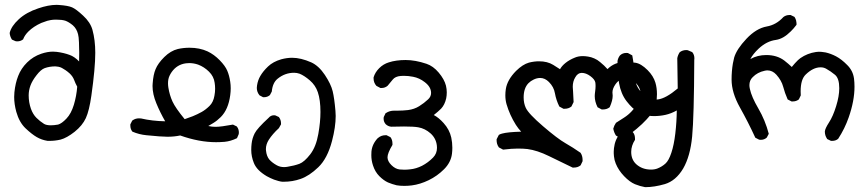

<svg xmlns="http://www.w3.org/2000/svg" viewBox="-20 -463 3554 794"><path d="M38.6 -62Q38.6 -72.3 39.6 -81.5Q43.5 -119.6 55.2 -148.9Q66.9 -179.7 92 -204.6Q117.2 -229.5 150.4 -240.7Q176.3 -249.5 199.2 -249.5Q207.5 -249.5 214.8 -248.5Q244.6 -244.6 268.1 -235.8Q287.6 -229 307.1 -209Q307.6 -224.6 307.6 -244.4Q307.6 -264.2 306.6 -287.8Q305.7 -311.5 302.7 -321.8Q296.9 -344.7 281.2 -358.4Q264.6 -372.1 250 -377.4Q235.8 -381.8 212.4 -381.8Q198.7 -381.8 189.9 -380.1Q181.2 -378.4 175.8 -377Q164.6 -373.5 150.9 -368.2Q118.2 -353.5 97.2 -332.5Q82.5 -317.9 76.2 -301.8L75.7 -300.3L74.2 -299.3Q64.5 -292 51.8 -292Q45.4 -292 43.5 -293L29.3 -299.3Q21 -312.5 20 -326.7Q26.4 -354.5 57.6 -383.3Q88.9 -412.1 137.7 -428.2Q180.2 -442.9 213.9 -442.9Q219.2 -442.9 224.1 -442.4Q261.2 -439.9 278.1 -432.6Q294.9 -425.3 323.7 -398.4Q353.5 -371.1 362.3 -339.8Q374 -297.4 374 -244.6Q374 -181.6 357.9 -67.9Q349.1 -5.4 335 25.4Q320.8 56.2 288.6 82Q256.3 107.4 230.5 114.3Q208 119.6 184.6 119.6Q178.2 119.6 176.8 119.6Q152.3 115.7 132.1 104Q111.8 92.3 85.9 67.9Q59.6 43 47.4 -0.5Q38.6 -32.7 38.6 -62ZM209 -188.5Q185.1 -188.5 164.6 -181.2Q148.9 -175.3 131.3 -152.3Q113.3 -129.4 106 -109.4Q98.6 -89.4 98.6 -68.4Q98.6 -39.6 107.9 -13.2Q116.2 9.8 130.6 24.2Q145 38.6 162.1 49.3Q171.9 55.2 190.4 55.2Q203.1 55.2 220.2 52.2Q235.4 47.9 254.9 27.3Q274.4 6.8 285.4 -29.5Q296.4 -65.9 299.3 -104.5Q291.5 -118.7 286.6 -132.3Q280.8 -147.5 267.6 -159.7Q258.3 -168 250.5 -173.1Q242.7 -178.2 236.1 -181.9Q229.5 -185.5 221.7 -187Q213.9 -188.5 209 -188.5Z M725.1 97.2Q700.7 102.5 672.4 102.5Q647.5 102.5 585.4 96.2Q555.2 93.3 527.8 81.5L526.9 80.6Q519 70.3 519 56.2Q519 54.2 519 51.3L526.9 35.6L528.3 34.7Q540 26.4 554.7 26.4Q559.6 26.4 563.5 26.9Q609.4 37.6 663.1 38.6Q642.1 2 626.5 -35.9Q610.8 -73.7 610.8 -107.4Q610.8 -112.3 611.3 -117.2Q613.8 -154.8 623.5 -177.2Q633.3 -201.2 659.4 -227.1Q685.5 -252.9 715.3 -260.3Q738.8 -265.6 763.7 -265.6Q805.7 -265.6 838.4 -250.5Q865.2 -237.8 888.4 -214.1Q911.6 -190.4 919.9 -170.4Q928.2 -150.9 932.1 -125Q934.1 -111.8 934.1 -97.9Q934.1 -84 932.1 -69.3Q924.3 -10.3 893.1 21Q877.4 36.6 861.8 45.9Q852.1 52.2 841.3 58.1Q856.4 61.5 871.1 61.5Q893.6 61.5 943.4 52.2L959.5 60.1Q964.8 67.4 966.3 73.5Q967.8 79.6 967.8 84Q967.8 90.8 966.8 92.8L960 108.4Q934.1 121.1 908.7 123.5Q890.1 125 873.5 125Q803.2 125 725.1 97.2ZM866.7 -66.9Q869.6 -82 869.6 -95.5Q869.6 -108.9 867.7 -120.6Q864.3 -147 844.2 -166.7Q824.2 -186.5 799.3 -195.8Q781.2 -202.1 762.7 -202.1Q755.9 -202.1 749 -201.2Q711.9 -196.3 689.9 -165Q685.1 -158.2 681.2 -149.9Q674.8 -136.7 674.8 -118.7Q674.8 -110.4 676.3 -100.6Q681.2 -69.8 693.4 -43Q705.6 -16.6 743.7 29.8L777.3 17.6Q796.4 9.8 814 0Q830.6 -9.3 846.4 -24.9Q862.3 -40.5 866.7 -66.9Z M1019 157.2Q1019 143.6 1020.5 131.3Q1022.9 108.9 1033.2 88.4Q1043.5 67.9 1090.8 24.4Q1099.6 13.7 1112.8 13.7Q1117.7 13.7 1119.6 14.6L1133.3 21L1134.3 22.5Q1142.1 33.2 1142.1 46.9Q1142.1 48.3 1142.1 51.3L1133.3 66.9Q1106.9 91.3 1091.8 114.7Q1079.6 133.8 1079.6 153.8Q1079.6 156.7 1080.1 160.2Q1082.5 183.1 1093.8 196.8Q1106 210.4 1125 220.7Q1138.2 228 1154.8 228Q1162.1 228 1169.4 226.6Q1196.8 222.2 1218.3 214.4Q1238.8 206.5 1262.9 175.3Q1287.1 144 1296.4 90.8Q1305.2 41.5 1305.2 0Q1305.2 -49.8 1294.4 -81.5Q1284.7 -110.4 1261.5 -130.4Q1238.3 -150.4 1218.8 -158.2Q1207.5 -162.1 1196.3 -162.1Q1158.7 -162.1 1128.4 -137.7Q1107.4 -121.1 1104 -84.5L1096.2 -69.8Q1085.9 -61 1072.3 -61Q1070.8 -61 1067.9 -61L1053.2 -68.8Q1042 -82.5 1042 -99.6Q1042 -104.5 1043 -109.9Q1046.4 -131.8 1056.6 -148.9Q1067.9 -168.5 1088.6 -188.2Q1109.4 -208 1143.1 -217.8Q1166.5 -224.1 1188 -224.1Q1224.1 -224.1 1267.1 -205.1Q1298.3 -190.9 1323.5 -153.1Q1348.6 -115.2 1355.7 -85.9Q1362.8 -56.6 1367.2 -4.4Q1368.2 5.9 1368.2 16.6Q1368.2 62 1353 120.1Q1334 192.4 1296.4 228.5Q1258.8 264.6 1223.1 276.9Q1189.9 288.6 1153.3 288.6Q1150.4 288.6 1147.5 288.6Q1141.1 288.1 1131.1 285.4Q1121.1 282.7 1113.3 279.8Q1105.5 276.9 1097.9 273.2Q1090.3 269.5 1083 265.6Q1062.5 253.4 1049.3 240Q1036.1 226.6 1029.8 210.9Q1019 184.1 1019 157.2Z M1610.4 -5.4H1625.5Q1645.5 -5.4 1667 -7.8Q1693.4 -11.2 1713.6 -23.9Q1733.9 -36.6 1750.5 -52.2Q1762.7 -63.5 1762.7 -78.6Q1762.7 -103.5 1736.3 -123.5Q1714.4 -140.6 1688.5 -145.5Q1668.9 -149.4 1650.4 -149.4Q1643.6 -149.4 1637.2 -148.9Q1614.3 -147 1604 -133.8Q1591.8 -118.7 1583 -108.4Q1572.3 -99.1 1557.6 -99.1Q1556.2 -99.1 1553.2 -99.1L1536.6 -107.9Q1524.9 -121.1 1524.9 -138.7Q1524.9 -142.1 1524.9 -143.1Q1531.2 -164.1 1548.3 -181.2Q1565.4 -198.2 1587.9 -205.1Q1617.7 -214.8 1657.7 -214.8Q1697.3 -214.8 1743.7 -199.2Q1771.5 -189.9 1794.4 -162.6Q1817.4 -135.3 1824.2 -108.9Q1827.6 -94.2 1827.6 -81.1Q1827.6 -67.9 1825.2 -56.2Q1819.3 -29.8 1804.2 -13.7Q1792 -1.5 1773.9 12.7Q1794.4 23.4 1814.5 45.9Q1838.9 72.8 1846.2 106Q1850.6 126.5 1850.6 147.9Q1850.6 160.6 1849.1 172.9Q1844.7 208.5 1816.4 236.8Q1788.1 265.1 1752.7 282.2Q1717.3 299.3 1683.1 303.7Q1667.5 305.7 1652.3 305.7Q1633.8 305.7 1620.1 303.2Q1602.1 298.8 1584.5 291.5Q1566.4 283.2 1548.8 265.6Q1531.2 248 1522.5 221.2Q1515.6 200.7 1515.6 178.7Q1515.6 170.9 1516.1 163.6Q1519 132.3 1543 107.4Q1543 107.4 1543.5 107.4Q1556.6 96.2 1574.2 96.2Q1575.7 96.2 1578.6 96.2L1594.2 104L1595.2 105Q1603 115.2 1603 131.3Q1603 133.3 1603 136.2Q1582.5 170.4 1582.5 187.5Q1582.5 203.6 1598.6 219.7Q1614.7 235.8 1632.8 237.8Q1641.6 238.8 1652.3 238.8Q1663.1 238.8 1675.8 237.3Q1700.7 234.9 1725.1 222.7Q1750.5 209.5 1771 188.5Q1787.1 171.9 1787.1 148.4Q1787.1 144 1786.6 139.2Q1783.2 108.9 1760.5 88.6Q1737.8 68.4 1710 63.5Q1691.4 60.1 1650.9 60.1Q1627.9 60.1 1598.6 61Q1598.6 61 1598.1 61Q1585.4 60.1 1575.2 50.8Q1566.4 41 1566.4 27.8Q1566.4 22 1567.4 20L1574.7 4.9L1576.2 4.4Q1590.8 -5.4 1610.4 -5.4Z M2060.5 155.8 2043 146.5Q2037.6 138.7 2035.6 131.3Q2033.7 124 2033.7 117.2Q2033.7 115.7 2033.7 112.8L2043 94.7Q2048.8 91.3 2056.2 89.4Q2079.6 83 2135.3 81.5Q2123 68.4 2113.3 53.2Q2087.9 12.7 2074.7 -32.2Q2069.8 -49.3 2069.8 -69.3Q2069.8 -81.5 2071.8 -94.7Q2077.6 -132.8 2114.3 -169.9Q2141.6 -196.8 2167.5 -204.1Q2189 -209.5 2209 -209.5Q2243.7 -209.5 2267.6 -194.8Q2282.2 -186 2295.9 -176.8Q2303.2 -190.4 2319.1 -203.1Q2335 -215.8 2356.9 -224.6Q2371.6 -231 2390.1 -231Q2399.4 -231 2412.1 -229Q2424.8 -227.1 2437.7 -221.4Q2450.7 -215.8 2461.4 -206.5Q2479.5 -191.9 2492.2 -177.2Q2521.5 -206.5 2563.5 -206.5Q2585.4 -206.5 2607.4 -203.6Q2630.9 -200.2 2658.2 -172.9Q2682.1 -148.9 2690.4 -121.1Q2696.8 -99.6 2696.8 -73.2Q2696.8 -64 2695.8 -54.2Q2692.9 -15.6 2672.9 9.3Q2653.3 32.7 2635 50Q2616.7 67.4 2585.4 91.8Q2571.3 106.9 2550.8 106.9Q2547.9 106.9 2544.4 106.9L2527.3 97.7Q2519.5 85.9 2516.1 69.3Q2519.5 56.2 2527.3 44.9Q2544.9 33.7 2560.1 23.9Q2578.6 12.2 2592.8 -3.4Q2606.9 -19 2620.6 -37.6Q2630.4 -51.3 2630.4 -68.8Q2630.4 -100.6 2605 -124Q2588.4 -139.6 2569.8 -139.6Q2558.1 -139.6 2546.9 -134.3Q2534.7 -127.9 2525.4 -114.7Q2512.7 -96.7 2512.7 -80.6Q2512.7 -77.6 2513.2 -74.2Q2513.7 -70.8 2513.7 -66.9Q2513.7 -47.4 2501.5 -20L2500.5 -19Q2489.3 -10.3 2473.1 -10.3Q2471.2 -10.3 2468.3 -10.3L2451.2 -19.5Q2439.5 -43 2439.5 -65.4Q2439.5 -72.8 2441.2 -85Q2442.9 -97.2 2442.9 -106.9Q2442.9 -116.7 2441.9 -122.1Q2439.5 -134.8 2421.4 -148.2Q2403.3 -161.6 2385.7 -161.6Q2369.1 -161.6 2358.9 -143.1Q2348.6 -126.5 2348.6 -104Q2348.6 -100.1 2349.9 -84Q2351.1 -67.9 2352.1 -41L2343.3 -22.9L2342.3 -22Q2331.1 -13.2 2314.9 -13.2Q2313 -13.2 2310.1 -13.2L2293 -22.5Q2279.8 -49.3 2274.9 -77.1Q2270.5 -103.5 2250 -124Q2233.4 -140.6 2213.9 -140.6Q2200.2 -140.6 2186.5 -133.8Q2174.8 -128.4 2165.5 -119.1Q2145.5 -98.6 2145.5 -60.1Q2145.5 -36.1 2154.3 -17.1Q2165.5 7.3 2225.8 59.1Q2286.1 110.8 2317.9 128.9Q2349.6 147 2380.9 168.9Q2389.2 181.6 2389.2 198.2Q2389.2 200.2 2389.2 203.6L2381.3 220.2L2380.4 221.2Q2369.1 230 2353 230Q2351.1 230 2348.1 230Q2298.3 206.1 2250 182.4Q2201.7 158.7 2161.1 153.3Q2144.5 151.4 2120.6 151.4Q2096.7 151.4 2060.5 155.8Z M2526.4 213.4Q2520.5 199.2 2519 183.6Q2518.1 175.8 2518.1 171.6Q2518.1 167.5 2518.1 163.1Q2518.1 158.7 2519 149.9Q2522.9 114.3 2545.9 84.5Q2557.6 73.2 2573.2 73.2Q2575.7 73.2 2579.6 73.7L2596.2 82.5Q2602.1 88.9 2604 95.9Q2606 103 2606 110.4Q2606 111.8 2606 115.2Q2590.3 139.6 2590.3 165Q2590.3 196.8 2610.8 215.8Q2635.7 238.3 2672.4 238.3Q2688 238.3 2699.7 233.4Q2717.8 226.1 2731.9 213.4Q2745.6 201.2 2756.3 168.9Q2767.1 136.7 2772.7 89.1Q2778.3 41.5 2778.8 -6.3Q2755.4 6.8 2731.9 12Q2708.5 17.1 2684.6 17.1Q2678.7 17.1 2672.4 16.6Q2642.1 15.1 2617.7 0Q2594.2 -14.6 2571 -44.7Q2547.9 -74.7 2540 -119.1Q2533.7 -157.7 2533.7 -199.2Q2533.7 -204.6 2533.7 -210V-210.9Q2536.1 -224.1 2543.9 -233.9Q2554.7 -244.1 2569.8 -244.1Q2572.8 -244.1 2576.7 -243.7L2594.7 -233.9Q2603 -189.9 2605 -146Q2606.9 -105 2637.7 -76.2Q2664.1 -51.3 2692.4 -51.3Q2696.3 -51.3 2700.7 -51.8Q2733.4 -55.7 2782.7 -97.2L2780.8 -222.2Q2783.2 -235.4 2791 -247.1Q2802.7 -255.9 2817.4 -255.9Q2823.7 -255.9 2825.2 -254.9L2842.3 -247.6L2843.3 -246.6Q2851.6 -236.3 2851.6 -221.7Q2851.6 -218.8 2851.1 -215.3Q2850.1 20 2842.3 101.6Q2834.5 183.1 2805.2 233.9Q2774.9 284.7 2729.5 298.3Q2685.5 311 2648.4 311H2647.9Q2626.5 307.1 2606 298.8Q2584 289.6 2560.8 265.4Q2537.6 241.2 2526.4 213.4Z M3083 -218.8Q3112.8 -235.4 3148.9 -235.4Q3192.9 -235.4 3223.1 -212.9Q3241.2 -198.7 3254.4 -186Q3256.8 -189 3259.3 -191.9Q3261.7 -194.8 3263.9 -197.3Q3266.1 -199.7 3268.1 -202.1Q3280.8 -216.3 3290 -222.7Q3318.8 -242.7 3354.5 -248Q3361.3 -249 3366.2 -249Q3371.1 -249 3377.4 -248.5Q3383.8 -248 3394.5 -246.1Q3416 -241.2 3437.5 -230Q3460.4 -217.8 3483.4 -194.3Q3507.3 -170.9 3511.7 -138.2Q3513.7 -122.6 3513.7 -104.5Q3513.7 -45.9 3489.7 22.5Q3473.6 68.8 3446.3 110.8Q3436.5 119.6 3421.4 119.6Q3419.4 119.6 3416.5 119.6L3400.4 111.8L3399.9 110.4Q3391.1 97.2 3391.1 81.1V80.6Q3392.1 68.4 3408.4 43.2Q3424.8 18.1 3437.7 -23.7Q3450.7 -65.4 3450.7 -98.1Q3450.7 -139.2 3432.9 -153.8Q3415 -168.5 3397.5 -178.2Q3387.2 -184.6 3373.5 -184.6Q3342.8 -184.6 3312 -154.8Q3291 -134.8 3291 -85.4Q3291 -78.1 3291.5 -68.4L3283.7 -52.2L3282.7 -51.3Q3272.5 -43.5 3258.3 -43.5Q3256.3 -43.5 3253.4 -43.5L3237.3 -51.8Q3225.6 -78.1 3218.8 -104.2Q3211.9 -130.4 3190.4 -154.3Q3174.3 -171.9 3153.8 -171.9Q3148.4 -171.9 3142.1 -170.4Q3112.3 -164.1 3092.8 -144Q3079.1 -130.9 3079.1 -110.8Q3079.1 -103.5 3081.1 -95.2Q3087.9 -62.5 3116.2 -14.2Q3144.5 34.2 3159.2 90.3L3150.9 106Q3140.6 115.2 3126.5 115.2Q3120.6 115.2 3118.7 114.3L3103.5 106.4Q3074.2 42.5 3039.8 -18.8Q3005.4 -80.1 3005.4 -133.8Q3005.4 -168.9 3010.7 -200.2Q3013.2 -213.9 3016.1 -225.1Q3026.4 -259.8 3066.9 -302.7Q3107.4 -345.7 3150.9 -353.5Q3190.4 -360.4 3219.7 -392.6Q3230.5 -400.9 3244.6 -400.9Q3246.6 -400.9 3249.5 -400.9L3265.6 -393.1Q3270.5 -385.3 3272.2 -378.4Q3273.9 -371.6 3273.9 -367.7Q3273.9 -363.8 3273.9 -360.4Q3261.7 -344.2 3250 -333Q3219.2 -302.2 3188.5 -297.9Q3150.9 -293 3117.7 -262.2Q3093.8 -239.7 3083 -218.8Z"/></svg>

Font: Bakudai
Style: Medium
Weight: 500
Version: Version 1.48